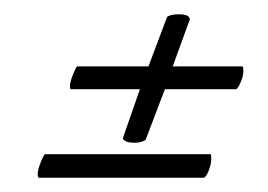

<svg xmlns="http://www.w3.org/2000/svg" viewBox="-20 -335 375 269"><path d="M168 -135Q155 -135 152 -141L176 -210H79Q78 -211 78 -214Q78 -220 82 -230Q86 -240 88 -242H188L214 -311Q218 -315 231 -315Q245 -315 246 -308L222 -242H320Q321 -240 321 -236Q321 -229 317.5 -220.5Q314 -212 311 -210H211L184 -139Q178 -135 168 -135ZM34 -86Q31 -91 35.5 -103.5Q40 -116 43 -119H275Q276 -118 276 -113Q276 -106 273 -97.5Q270 -89 266 -86Z"/></svg>

Font: Gwendolyn
Style: Bold
Weight: 700
Designer: Robert E. Leuschke
Foundry: Robert E. Leuschke
Version: Version 1.010; ttfautohint (v1.8.3)